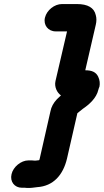

<svg xmlns="http://www.w3.org/2000/svg" viewBox="-20 -747 513 948"><path d="M37 113C28 150 52 180 88 180H97C102 180 107 180 113 181C130 182 148 179 164 177C243 172 292 117 311 35L362 -188C370 -195 380 -203 388 -209C419 -230 456 -261 466 -305C467 -310 469 -314 471 -319C474 -334 473 -351 465 -368C454 -391 434 -400 401 -400L453 -625C457 -642 457 -658 453 -672C445 -709 413 -727 360 -727H286C249 -727 211 -697 202 -660C193 -623 218 -592 255 -592H311L254 -347C247 -317 263 -288 281 -276C274 -269 267 -263 261 -257C244 -239 233 -219 229 -197L175 41C174 42 173 43 173 44C167 45 161 45 156 46H150C142 45 136 45 129 45H120C84 45 45 77 37 113Z"/></svg>

Font: Electronic
Style: UltThkIt
Weight: 900
Version: Version 1.011